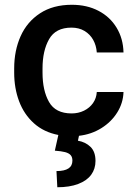

<svg xmlns="http://www.w3.org/2000/svg" viewBox="-20 -558 564 800"><path d="M383.3 -174.8H494.6Q493.2 -128.9 468.5 -89.4Q443.8 -49.8 402.1 -23.9Q360.4 2 309.1 7.8L304.7 28.3Q336.4 33.7 357.2 54Q377.9 74.2 377.9 112.8Q377.9 145.5 359.9 170.2Q341.8 194.8 305.9 208.5Q270 222.2 218.8 222.2L215.3 154.8Q281.7 154.8 281.7 111.3Q281.7 96.7 274.4 88.4Q267.1 80.1 251.5 75.9Q235.8 71.8 208.5 69.8L223.1 4.4Q162.6 -7.3 121.3 -44.4Q80.1 -81.5 59.6 -136Q39.1 -190.4 39.1 -255.4V-272.9Q39.1 -347.2 65.9 -407.2Q92.8 -467.3 147 -502.7Q201.2 -538.1 279.3 -538.1Q342.3 -538.1 390.4 -512.9Q438.5 -487.8 465.8 -442.6Q493.2 -397.5 494.6 -339.4H383.3Q381.3 -368.2 368.4 -391.6Q355.5 -415 332.3 -429Q309.1 -442.9 277.8 -442.9Q211.9 -442.9 184.6 -394.8Q157.2 -346.7 157.2 -272.9V-255.4Q157.2 -180.7 184.3 -133.1Q211.4 -85.4 278.3 -85.4Q306.6 -85.4 330.1 -96.9Q353.5 -108.4 367.7 -128.7Q381.8 -148.9 383.3 -174.8Z"/></svg>

Font: Mardoto Medium
Style: Regular
Weight: 500
Designer: Christian Robertson, Vahan Hovhannisyan
Foundry: Google
Version: Version 1.000